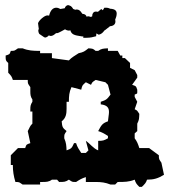

<svg xmlns="http://www.w3.org/2000/svg" viewBox="-20 -723 660 747"><path d="M380 -683 374 -688 361 -677C360 -677 357 -678 353 -678C342 -678 339 -667 339 -664V-660L334 -657C328 -659 323 -661 317 -658C315 -665 309 -669 301 -669C299 -669 293 -686 279 -686C277 -686 275 -686 273 -685C271 -686 268 -687 265 -688C257 -701 254 -700 246 -703C237 -703 233 -695 232 -691L215 -688C210 -691 204 -693 199 -693C186 -693 176 -683 171 -662C169 -663 167 -663 164 -663C154 -663 133 -646 128 -633C128 -628 131 -612 131 -610C131 -609 129 -609 129 -603C129 -602 130 -595 133 -591L152 -578C153 -578 155 -577 157 -577C159 -577 169 -582 169 -585C171 -585 173 -584 177 -583C185 -583 191 -588 198 -594H202C208 -594 232 -609 233 -609C239 -605 244 -604 247 -604C249 -604 251 -604 254 -605C258 -584 282 -585 301 -581L304 -582V-576H316C332 -576 343 -579 354 -582C355 -590 355 -592 355 -593C357 -592 359 -591 364 -588C379 -591 385 -604 388 -606H389C404 -618 404 -618 408 -621C423 -622 429 -630 429 -639C429 -641 429 -644 428 -646C431 -653 434 -662 434 -670C434 -680 429 -688 409 -689C405 -691 399 -693 393 -693H386C382 -687 381 -685 380 -683ZM334 -657ZM334 -657ZM352 -412 390 -403 400 -393 410 -355C396 -336 393 -334 372 -327V-317C398 -314 404 -303 404 -287C404 -277 401 -265 400 -251C377 -243 374 -235 362 -213C378 -208 386 -203 400 -194V-185C384 -176 380 -175 362 -175V-138C342 -146 332 -163 314 -175L324 -138L314 -128H296C287 -142 281 -150 276 -166H268C259 -146 258 -145 239 -138C238 -157 238 -166 230 -185C230 -202 230 -199 239 -213C223 -226 222 -229 220 -251C237 -264 239 -281 239 -300V-327H248C248 -349 249 -364 258 -384L296 -374C300 -391 300 -391 314 -403L334 -393C340 -404 337 -402 352 -412ZM306 -100 314 -90ZM50 -535C36 -526 39 -525 22 -525C17 -510 17 -512 2 -507V-500C2 -489 3 -486 12 -478V-440C23 -429 26 -425 30 -412H88C88 -395 89 -398 98 -384V-366C98 -355 99 -346 106 -336V-327C99 -316 98 -310 98 -298V-289H106V-242C96 -233 95 -225 88 -213L98 -166C83 -161 83 -162 78 -147H50L22 -119V-81H30C30 -57 33 -38 40 -15C57 -15 54 -14 68 -5H136V-15H144C159 -15 170 -15 182 -24H202L210 -15C229 -15 235 -15 248 -24C262 -15 259 -15 276 -15C290 -24 298 -29 314 -34V-15H352C374 -15 390 -13 410 -5H428L438 -15C463 -15 482 -15 504 -24C508 -11 511 -7 522 4H532C543 -7 548 -11 552 -24C579 -24 595 -29 618 -43L608 -90C599 -104 598 -102 598 -119L560 -147H522C517 -163 513 -173 504 -185V-204L514 -213V-242C522 -258 521 -261 522 -280C512 -295 515 -292 504 -298L514 -327L504 -346V-355C516 -361 514 -355 514 -374C509 -389 509 -388 494 -393L514 -421V-431L504 -450L486 -459V-478L466 -497H456V-507H448L438 -525H400V-535C381 -534 375 -534 362 -525H352C342 -534 340 -534 324 -535C309 -523 305 -520 286 -516C271 -506 259 -500 248 -488L182 -497V-516H136V-525H134C109 -525 90 -526 68 -535Z"/></svg>

Font: GNUTypewriter
Style: Standard
Weight: 400
Version: Version 001.000